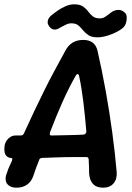

<svg xmlns="http://www.w3.org/2000/svg" viewBox="-29 -865 613 890"><path d="M48 5Q27 5 13.5 -4Q0 -13 -2.5 -29Q-5 -45 4 -66Q8 -80 14.5 -93.5Q21 -107 27 -121Q28 -126 28 -129Q28 -132 26 -132Q25 -132 23.5 -132Q22 -132 20 -133Q10 -134 2.5 -140.5Q-5 -147 -7.5 -159Q-10 -171 -8 -186V-188Q-5 -204 2.5 -214.5Q10 -225 20.5 -231Q31 -237 44 -237H68Q73 -237 77 -240Q81 -243 83 -249Q106 -300 129 -348Q152 -396 175 -443Q198 -490 223 -536Q248 -582 274 -630Q300 -680 357 -680Q411 -680 423 -630Q444 -538 461 -443.5Q478 -349 491 -254Q504 -159 512 -66Q514 -34 497 -14.5Q480 5 449 5Q418 5 401.5 -13Q385 -31 384 -65Q384 -80 383.5 -95.5Q383 -111 382 -127Q381 -137 371 -137Q344 -137 319 -137Q294 -137 269.5 -136.5Q245 -136 220 -135Q195 -134 167 -133Q162 -133 157.5 -130.5Q153 -128 152 -122Q145 -105 138.5 -87.5Q132 -70 126 -51Q117 -24 97 -9.5Q77 5 48 5ZM209 -237Q247 -238 284.5 -238.5Q322 -239 359 -241Q366 -243 369 -247.5Q372 -252 371 -258Q365 -330 357 -395.5Q349 -461 337 -516Q335 -521 331 -521.5Q327 -522 323 -516Q291 -460 261 -393Q231 -326 203 -252Q201 -246 202 -241.5Q203 -237 209 -237ZM198 -745Q190 -755 192.5 -768Q195 -781 207 -792Q219 -802 236.5 -814.5Q254 -827 274.5 -836Q295 -845 315 -845Q341 -845 355.5 -835Q370 -825 379.5 -812Q389 -799 401.5 -789Q414 -779 438 -780Q450 -780 465 -791.5Q480 -803 490 -810Q504 -819 520 -819Q536 -819 546 -809L551 -805Q558 -798 558.5 -784Q559 -770 554.5 -757Q550 -744 541 -736Q521 -719 486 -705.5Q451 -692 423 -692Q396 -692 381 -702Q366 -712 356 -724.5Q346 -737 334.5 -747Q323 -757 301 -757Q289 -757 275 -750Q261 -743 248 -736Q235 -727 222.5 -728Q210 -729 201 -740Z"/></svg>

Font: Winky Sans Medium
Style: Italic
Weight: 500
Italic angle: -8.97852°
Designer: Simon Atzbach
Foundry: typofactur
Version: Version 1.205